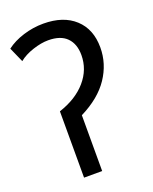

<svg xmlns="http://www.w3.org/2000/svg" viewBox="-137 -800 696 876"><g transform="rotate(-20 211.5 -362.0)"><path d="M390 -533Q390 -454 344.5 -386Q299 -318 205 -271V0H117V-322Q202 -350 249.5 -405Q297 -460 297 -530Q297 -584 267 -614.5Q237 -645 177 -645Q143 -645 102 -631.5Q61 -618 34 -596L2 -668Q36 -694 84 -709Q132 -724 182 -724Q279 -724 334.5 -673Q390 -622 390 -533Z"/></g></svg>

Font: Noto Sans Display
Style: Regular
Weight: 400
Designer: Monotype Design team
Foundry: Monotype Imaging Inc.
Version: Version 1.000